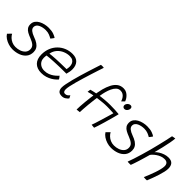

<svg xmlns="http://www.w3.org/2000/svg" viewBox="126 -1746 2811 2811"><g transform="rotate(45 1531.5 -340.5)"><path d="M182 41.5Q139.5 41.5 96.8 28.2Q54 15 19 -8.8Q-16 -32.5 -35 -63.5Q-29.5 -68.5 -22.5 -76Q-15.5 -83.5 -7.5 -91.5Q0.5 -99.5 7.2 -106.2Q14 -113 18.5 -117Q31.5 -91 56.5 -67Q81.5 -43 115.5 -28.2Q149.5 -13.5 189.5 -13.5Q234.5 -13.5 275.5 -28Q316.5 -42.5 342.8 -71.5Q369 -100.5 369 -143.5Q369 -186.5 339.5 -212.5Q310 -238.5 254.5 -259.5Q209 -276.5 176.2 -294.8Q143.5 -313 126 -339Q108.5 -365 108.5 -404Q108.5 -444 129.2 -473Q150 -502 184 -520.8Q218 -539.5 258.2 -548.8Q298.5 -558 337 -558Q400.5 -558 442.5 -542.5Q484.5 -527 502 -512.5Q497.5 -505 490.5 -495.2Q483.5 -485.5 476.5 -476.8Q469.5 -468 463.5 -461.5Q441 -476 407.5 -489.5Q374 -503 329.5 -503Q304.5 -503 276.8 -497.8Q249 -492.5 224.8 -481.5Q200.5 -470.5 185.5 -452.2Q170.5 -434 170.5 -408.5Q170.5 -375.5 199.8 -352Q229 -328.5 278 -311Q331 -292.5 365 -269.5Q399 -246.5 415.2 -217Q431.5 -187.5 431.5 -150Q431.5 -86 396.8 -43.5Q362 -1 305 20.2Q248 41.5 182 41.5Z M976.5 -126Q965.5 -114 944 -94.8Q922.5 -75.5 890.8 -56.5Q859 -37.5 817.2 -24.2Q775.5 -11 724.5 -11Q636.5 -11 586.2 -61.2Q536 -111.5 536 -206Q536 -278.5 560.5 -338.8Q585 -399 628.8 -442.8Q672.5 -486.5 730.2 -510.5Q788 -534.5 855 -534.5Q933 -534.5 972.5 -490.5Q1012 -446.5 1012 -372.5Q1012 -346.5 1007.5 -320.5Q1003 -294.5 994 -265Q990 -265 971.5 -265Q953 -265 926 -264.8Q899 -264.5 869.8 -264Q840.5 -263.5 814.5 -262.5Q779.5 -261.5 737.2 -259.2Q695 -257 657.5 -254Q620 -251 600.5 -248Q595.5 -226.5 595.5 -194Q595.5 -159 612.2 -130Q629 -101 660 -83.5Q691 -66 733 -66Q779 -66 816 -80.8Q853 -95.5 880.2 -115.5Q907.5 -135.5 923.8 -152.5Q940 -169.5 944 -173.5Q946.5 -171 951.2 -165.2Q956 -159.5 961.5 -152.2Q967 -145 971.2 -138.2Q975.5 -131.5 976.5 -126ZM610.5 -297Q626.5 -299.5 659.5 -302.5Q692.5 -305.5 736.2 -308Q780 -310.5 827.5 -311.5Q855.5 -312 882 -312.5Q908.5 -313 927 -313.5Q945.5 -314 948 -313.5Q951.5 -326 953.5 -342.8Q955.5 -359.5 955.5 -375Q955 -402.5 945 -427Q935 -451.5 911.5 -467Q888 -482.5 846.5 -482.5Q796 -482.5 745.8 -461.5Q695.5 -440.5 658.8 -399.2Q622 -358 610.5 -297Z M1280.5 -38Q1265.5 -20 1239.8 -1.8Q1214 16.5 1176.5 16.5Q1128.5 16.5 1108 -8.2Q1087.5 -33 1087.5 -76Q1087.5 -104.5 1097 -152.8Q1106.5 -201 1121.8 -260.5Q1137 -320 1156 -384.2Q1175 -448.5 1194.5 -510.8Q1214 -573 1231.2 -625.8Q1248.5 -678.5 1260 -714.5Q1275.5 -716 1287 -716Q1296 -716 1304.5 -715Q1313 -714 1320.5 -713Q1309 -679.5 1292 -627.8Q1275 -576 1255.8 -515Q1236.5 -454 1217.5 -390.8Q1198.5 -327.5 1182.5 -269.8Q1166.5 -212 1157.2 -166.8Q1148 -121.5 1148 -97.5Q1148 -72.5 1157.2 -57Q1166.5 -41.5 1189 -41.5Q1211.5 -41.5 1228 -53Q1244.5 -64.5 1258 -82.5Q1260 -80 1263.2 -73.8Q1266.5 -67.5 1270.2 -60Q1274 -52.5 1277 -46.5Q1280 -40.5 1280.5 -38Z M1958 -499.5Q1941.5 -499.5 1930.5 -510.5Q1919.5 -521.5 1919.5 -538.5Q1919.5 -554.5 1928.8 -569.5Q1938 -584.5 1953.2 -594.2Q1968.5 -604 1984.5 -604Q2002 -604 2011 -594.5Q2020 -585 2020 -569Q2020 -543 2002 -521.2Q1984 -499.5 1958 -499.5ZM1470.5 0.5Q1470.5 -26.5 1473 -70Q1475.5 -113.5 1480.8 -166.8Q1486 -220 1493 -275.8Q1500 -331.5 1509 -382.8Q1518 -434 1528.5 -473Q1546 -538.5 1572.8 -591.2Q1599.5 -644 1640.2 -675.2Q1681 -706.5 1739.5 -706.5Q1775 -706.5 1801.8 -691.8Q1828.5 -677 1847.2 -656Q1866 -635 1876.5 -615.5Q1887 -596 1889 -586.5Q1886 -583.5 1880.8 -578Q1875.5 -572.5 1869 -566Q1862.5 -559.5 1856.8 -554Q1851 -548.5 1847 -545.5Q1846 -550 1839.5 -566.5Q1833 -583 1819.5 -602.8Q1806 -622.5 1784 -636.8Q1762 -651 1730 -651Q1691 -651 1663.5 -624.8Q1636 -598.5 1617.5 -558.2Q1599 -518 1587.5 -474.5Q1578 -440.5 1569.8 -389.5Q1561.5 -338.5 1554.2 -280.8Q1547 -223 1541.8 -168Q1536.5 -113 1533.8 -70Q1531 -27 1531 -6Q1527.5 -5.5 1519.2 -4.5Q1511 -3.5 1501.2 -2.5Q1491.5 -1.5 1483 -0.5Q1474.5 0.5 1470.5 0.5ZM1772 -395.5Q1826.5 -395.5 1871.8 -393.2Q1917 -391 1954.5 -387Q1953 -378 1949.5 -363.5Q1946 -349 1941.2 -331Q1936.5 -313 1931.2 -293.2Q1926 -273.5 1920 -253Q1906.5 -203.5 1891 -150.5Q1875.5 -97.5 1862 -55Q1848.5 -12.5 1840.5 7.5Q1836.5 7.5 1828 6.8Q1819.5 6 1810.5 5Q1801.5 4 1794 3.2Q1786.5 2.5 1783.5 2Q1790 -12.5 1802.8 -51.8Q1815.5 -91 1831 -142.2Q1846.5 -193.5 1862.2 -246.2Q1878 -299 1890 -341.5Q1870 -342.5 1844.8 -343.8Q1819.5 -345 1795.5 -345.8Q1771.5 -346.5 1754 -346.5Q1711.5 -346.5 1660.5 -341.5Q1609.5 -336.5 1559 -329.2Q1508.5 -322 1466.8 -313.5Q1425 -305 1401 -297Q1401.5 -301.5 1402.2 -308Q1403 -314.5 1404 -321.5Q1405 -328.5 1406 -335.2Q1407 -342 1408.5 -347.5Q1466.5 -363 1530 -373.8Q1593.5 -384.5 1655.8 -390Q1718 -395.5 1772 -395.5Z M2221.5 41.5Q2179 41.5 2136.2 28.2Q2093.5 15 2058.5 -8.8Q2023.5 -32.5 2004.5 -63.5Q2010 -68.5 2017 -76Q2024 -83.5 2032 -91.5Q2040 -99.5 2046.8 -106.2Q2053.5 -113 2058 -117Q2071 -91 2096 -67Q2121 -43 2155 -28.2Q2189 -13.5 2229 -13.5Q2274 -13.5 2315 -28Q2356 -42.5 2382.2 -71.5Q2408.5 -100.5 2408.5 -143.5Q2408.5 -186.5 2379 -212.5Q2349.5 -238.5 2294 -259.5Q2248.5 -276.5 2215.8 -294.8Q2183 -313 2165.5 -339Q2148 -365 2148 -404Q2148 -444 2168.8 -473Q2189.5 -502 2223.5 -520.8Q2257.5 -539.5 2297.8 -548.8Q2338 -558 2376.5 -558Q2440 -558 2482 -542.5Q2524 -527 2541.5 -512.5Q2537 -505 2530 -495.2Q2523 -485.5 2516 -476.8Q2509 -468 2503 -461.5Q2480.5 -476 2447 -489.5Q2413.5 -503 2369 -503Q2344 -503 2316.2 -497.8Q2288.5 -492.5 2264.2 -481.5Q2240 -470.5 2225 -452.2Q2210 -434 2210 -408.5Q2210 -375.5 2239.2 -352Q2268.5 -328.5 2317.5 -311Q2370.5 -292.5 2404.5 -269.5Q2438.5 -246.5 2454.8 -217Q2471 -187.5 2471 -150Q2471 -86 2436.2 -43.5Q2401.5 -1 2344.5 20.2Q2287.5 41.5 2221.5 41.5Z M2604.5 13Q2598 13.5 2589 13.5Q2580 13.5 2570.5 13.5Q2560.5 13.5 2551.5 12.8Q2542.5 12 2538.5 11Q2553.5 -27 2572.2 -85Q2591 -143 2611.8 -212.8Q2632.5 -282.5 2652.5 -357Q2669 -420 2684.2 -483Q2699.5 -546 2712.8 -604Q2726 -662 2735.5 -710.5Q2739.5 -712 2747.2 -713.8Q2755 -715.5 2764 -717Q2773 -718.5 2780.8 -719.8Q2788.5 -721 2792.5 -721.5Q2790.5 -684 2779.5 -625.8Q2768.5 -567.5 2752.5 -499.5Q2736.5 -431.5 2718.5 -363.5Q2738 -386.5 2770.2 -407.2Q2802.5 -428 2841.8 -441.5Q2881 -455 2920.5 -455Q2979 -455 3006 -424.5Q3033 -394 3033 -337Q3033 -307 3023.8 -265.8Q3014.5 -224.5 2999.5 -177.5Q2984.5 -130.5 2967 -83.2Q2949.5 -36 2932.5 5.5Q2925.5 6.5 2916.5 6.8Q2907.5 7 2898.5 7Q2880 7 2866 4Q2881.5 -31.5 2899.5 -76.2Q2917.5 -121 2933.5 -167.2Q2949.5 -213.5 2959.5 -255Q2969.5 -296.5 2969.5 -325Q2969.5 -360 2951.2 -379Q2933 -398 2894.5 -398Q2860.5 -398 2828.8 -385.8Q2797 -373.5 2770.5 -355.2Q2744 -337 2725 -318.2Q2706 -299.5 2698.5 -286.5Q2686.5 -243.5 2673.2 -198Q2660 -152.5 2646.8 -110.8Q2633.5 -69 2622.5 -36.5Q2611.5 -4 2604.5 13Z"/></g></svg>

Font: Grandstander Thin ExtraLight
Style: Italic
Weight: 250
Italic angle: -15°
Version: Version 1.200